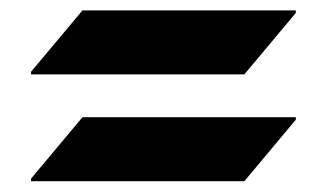

<svg xmlns="http://www.w3.org/2000/svg" viewBox="-20 -551 623 366"><path d="M137.2 -327.6H543.9V-322.8L445.8 -205.6H39.1V-210.4ZM137.2 -531.2H543.9V-526.4L445.8 -409.2H39.1V-414.1Z"/></svg>

Font: Gothica
Style: Bold
Weight: 700
Designer: Wojciech Kalinowski "wmk69" (wmk69@o2.pl)
Foundry: Wojciech Kalinowski "wmk69" (wmk69@o2.pl)
Version: Version 2.1.0; 2021-05-14